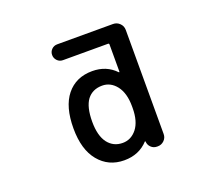

<svg xmlns="http://www.w3.org/2000/svg" viewBox="-126 -948 1252 1111"><g transform="rotate(-20 500.0 -392.0)"><path d="M461.9 -10.7Q365.2 -10.7 305.7 -83Q247.1 -154.3 247.1 -284.2Q247.1 -418 303.7 -488.3Q361.3 -559.6 461.9 -559.6Q548.8 -559.6 604.5 -501Q606.4 -499 607.9 -500Q609.4 -501 609.4 -502.9V-669.9Q609.4 -676.8 602.5 -676.8H325.2Q304.7 -676.8 290.5 -691.4Q276.4 -706.1 276.4 -726.1Q276.4 -746.1 290.5 -760.3Q304.7 -774.4 325.2 -774.4H668.9Q692.4 -774.4 709.5 -757.8Q726.6 -741.2 726.6 -716.8V-76.2Q726.6 -52.7 710 -36.6Q693.4 -20.5 670.9 -20.5H666Q644.5 -20.5 629.4 -35.2Q614.3 -49.8 613.3 -71.3Q613.3 -72.3 611.3 -72.8Q609.4 -73.2 609.4 -72.3Q552.7 -10.7 461.9 -10.7ZM487.3 -460.9Q427.7 -460.9 394.5 -418Q362.3 -374 362.3 -284.2Q362.3 -197.3 396.5 -152.3Q430.7 -108.4 487.3 -108.4Q539.1 -108.4 574.2 -152.3Q609.4 -197.3 609.4 -279.3V-289.1Q609.4 -370.1 574.2 -416Q539.1 -460.9 487.3 -460.9Z"/></g></svg>

Font: Rounded Mgen+ 1m medium
Style: Regular
Weight: 500
Designer: [Source Han Sans]
Ryoko NISHIZUKA  (kana & ideographs); Paul D. Hunt (Latin, Greek & Cyrillic); Wenlong ZHANG  (bopomofo
Version: Version 1.059.20150602